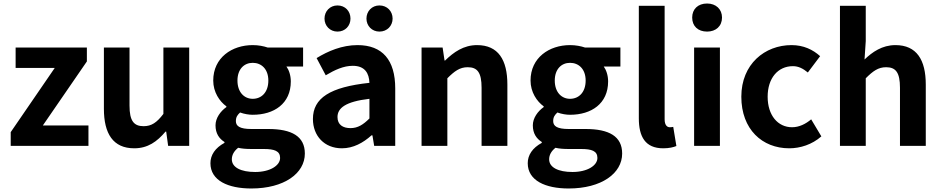

<svg xmlns="http://www.w3.org/2000/svg" viewBox="-20 -831 5367 1094"><path d="M41 0H484V-116H224L475 -481V-560H69V-444H292L41 -78Z M745 14C822 14 875 -24 923 -81H927L938 0H1058V-560H911V-182C873 -132 843 -112 798 -112C743 -112 718 -142 718 -229V-560H572V-211C572 -70 624 14 745 14Z M1412 243C1599 243 1717 157 1717 44C1717 -54 1643 -96 1508 -96H1412C1347 -96 1324 -112 1324 -141C1324 -165 1334 -177 1348 -190C1373 -181 1399 -177 1420 -177C1541 -177 1637 -240 1637 -367C1637 -402 1626 -433 1612 -452H1707V-560H1506C1482 -568 1453 -574 1420 -574C1302 -574 1195 -503 1195 -372C1195 -306 1231 -253 1270 -225V-221C1236 -197 1208 -158 1208 -117C1208 -70 1229 -41 1259 -22V-17C1206 12 1179 52 1179 99C1179 198 1280 243 1412 243ZM1420 -268C1372 -268 1333 -305 1333 -372C1333 -437 1371 -473 1420 -473C1470 -473 1509 -437 1509 -372C1509 -305 1470 -268 1420 -268ZM1434 149C1353 149 1301 123 1301 77C1301 53 1312 31 1337 11C1358 16 1381 18 1414 18H1483C1543 18 1576 29 1576 69C1576 112 1519 149 1434 149Z M1928 14C1993 14 2049 -17 2097 -60H2102L2112 0H2232V-327C2232 -489 2159 -574 2017 -574C1929 -574 1849 -540 1784 -500L1836 -402C1888 -433 1938 -456 1990 -456C2059 -456 2083 -414 2085 -359C1860 -335 1763 -272 1763 -153C1763 -57 1828 14 1928 14ZM1977 -101C1934 -101 1903 -120 1903 -164C1903 -215 1948 -252 2085 -268V-156C2050 -121 2019 -101 1977 -101ZM1903 -651C1947 -651 1977 -684 1977 -725C1977 -767 1947 -800 1903 -800C1860 -800 1829 -767 1829 -725C1829 -684 1860 -651 1903 -651ZM2142 -651C2186 -651 2217 -684 2217 -725C2217 -767 2186 -800 2142 -800C2099 -800 2068 -767 2068 -725C2068 -684 2099 -651 2142 -651Z M2382 0H2529V-385C2570 -426 2600 -448 2645 -448C2700 -448 2724 -418 2724 -331V0H2871V-349C2871 -490 2819 -574 2698 -574C2622 -574 2565 -534 2516 -486H2513L2502 -560H2382Z M3220 243C3407 243 3525 157 3525 44C3525 -54 3451 -96 3316 -96H3220C3155 -96 3132 -112 3132 -141C3132 -165 3142 -177 3156 -190C3181 -181 3207 -177 3228 -177C3349 -177 3445 -240 3445 -367C3445 -402 3434 -433 3420 -452H3515V-560H3314C3290 -568 3261 -574 3228 -574C3110 -574 3003 -503 3003 -372C3003 -306 3039 -253 3078 -225V-221C3044 -197 3016 -158 3016 -117C3016 -70 3037 -41 3067 -22V-17C3014 12 2987 52 2987 99C2987 198 3088 243 3220 243ZM3228 -268C3180 -268 3141 -305 3141 -372C3141 -437 3179 -473 3228 -473C3278 -473 3317 -437 3317 -372C3317 -305 3278 -268 3228 -268ZM3242 149C3161 149 3109 123 3109 77C3109 53 3120 31 3145 11C3166 16 3189 18 3222 18H3291C3351 18 3384 29 3384 69C3384 112 3327 149 3242 149Z M3759 14C3793 14 3817 8 3834 1L3816 -108C3806 -106 3802 -106 3796 -106C3782 -106 3767 -117 3767 -151V-798H3620V-157C3620 -53 3656 14 3759 14Z M3935 0H4082V-560H3935ZM4009 -651C4059 -651 4094 -682 4094 -731C4094 -779 4059 -811 4009 -811C3957 -811 3924 -779 3924 -731C3924 -682 3957 -651 4009 -651Z M4477 14C4539 14 4607 -7 4660 -54L4602 -151C4571 -125 4534 -106 4493 -106C4412 -106 4354 -174 4354 -280C4354 -385 4412 -454 4498 -454C4529 -454 4555 -441 4583 -418L4653 -511C4612 -548 4559 -574 4490 -574C4338 -574 4204 -466 4204 -280C4204 -94 4323 14 4477 14Z M4766 0H4913V-385C4954 -426 4984 -448 5029 -448C5084 -448 5108 -418 5108 -331V0H5255V-349C5255 -490 5203 -574 5082 -574C5006 -574 4950 -534 4906 -492L4913 -597V-798H4766Z"/></svg>

Font: Source Han Sans KR
Style: Bold
Weight: 700
Designer: Ryoko NISHIZUKA 西塚涼子 (kana, bopomofo & ideographs); Paul D. Hunt (Latin, Greek & Cyrillic); Sandoll Communications 산돌커뮤니
Foundry: Adobe
Version: Version 2.004;hotconv 1.0.118;makeotfexe 2.5.65603